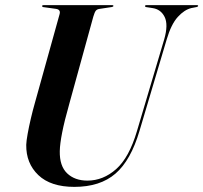

<svg xmlns="http://www.w3.org/2000/svg" viewBox="-20 -720 794 750"><path d="M515 -208 621.5 -566.5Q638 -624 623 -654Q608 -684 575.5 -688.5L553 -692Q546.5 -692.5 546.5 -696.5Q546.5 -700 552 -700H749.5Q754 -700 754 -697Q754 -694 748 -692.5L727.5 -688.5Q700 -682 674.2 -653.5Q648.5 -625 631 -565.5L525 -209Q491 -93.5 431 -41.8Q371 10 270.5 10Q178 10 129.8 -36Q81.5 -82 82.5 -154.5Q83 -169.5 88 -197.2Q93 -225 100.5 -257Q108 -289 116 -317L213 -665.5Q217.5 -683 198 -685.5L151 -692Q144.5 -692.5 144.5 -696.5Q144.5 -700 150.5 -700H418.5Q423 -700 423 -697Q423 -693.5 416.5 -692.5L367 -685Q358.5 -683.5 354 -677.8Q349.5 -672 344.5 -655L251.5 -317.5Q231.5 -247 222.8 -202.2Q214 -157.5 213.5 -129.5Q212.5 -71.5 242.2 -43Q272 -14.5 321.5 -14.5Q383 -14.5 433.8 -59.5Q484.5 -104.5 515 -208Z"/></svg>

Font: Fraunces 144pt SemiBold
Style: Italic
Weight: 600
Italic angle: -16°
Version: Version 1.000;[0bf87f6ff]